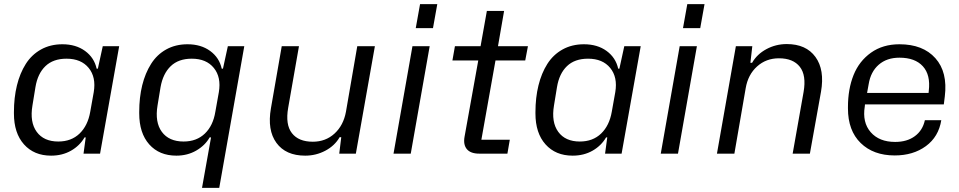

<svg xmlns="http://www.w3.org/2000/svg" viewBox="-20 -749 4676 936"><path d="M229 9.8Q146 9.8 96.9 -45.2Q47.9 -100.1 47.9 -195.8V-202.1Q47.9 -272.9 62.5 -332.5Q77.1 -392.1 105.7 -437.3Q134.3 -482.4 179.9 -507.8Q225.6 -533.2 284.2 -533.2Q350.1 -533.2 394.8 -500.5Q439.5 -467.8 451.2 -414.1H457L481 -523.9H561L467.8 0H387.2L397.9 -79.1H392.1Q368.7 -38.6 326.2 -14.4Q283.7 9.8 229 9.8ZM264.2 -59.1Q327.6 -59.1 367.9 -97.9Q408.2 -136.7 419.9 -204.1L437 -299.8Q449.2 -372.6 412.4 -417.7Q375.5 -462.9 304.2 -462.9Q239.3 -462.9 201.4 -426.5Q163.6 -390.1 152.8 -324.2L138.2 -234.9Q124.5 -153.8 158.9 -106.4Q193.4 -59.1 264.2 -59.1Z M964.8 167 1008.8 -79.1H1002Q979.5 -39.6 936.5 -14.9Q893.6 9.8 839.8 9.8Q756.3 9.8 707.5 -45.2Q658.7 -100.1 658.7 -196.8V-203.1Q658.7 -273.9 673.3 -333.3Q688 -392.6 716.6 -437.7Q745.1 -482.9 790.5 -508.1Q835.9 -533.2 894 -533.2Q960 -533.2 1004.6 -500.5Q1049.3 -467.8 1061 -414.1H1066.9L1090.8 -523.9H1170.9L1048.8 167ZM875 -59.1Q938.5 -59.1 978.8 -97.9Q1019 -136.7 1029.8 -204.1L1046.9 -299.8Q1059.1 -372.6 1022.5 -417.7Q985.8 -462.9 915 -462.9Q850.1 -462.9 812.3 -426.5Q774.4 -390.1 762.7 -324.2L748 -234.9Q734.4 -153.3 769 -106.2Q803.7 -59.1 875 -59.1Z M1467.8 9.8Q1373 9.8 1327.6 -52.5Q1282.2 -114.7 1300.8 -221.2L1353.5 -523.9H1437.5L1384.8 -223.1Q1370.6 -141.6 1403.1 -99.9Q1435.5 -58.1 1504.9 -58.1Q1567.4 -58.1 1610.8 -97.9Q1654.3 -137.7 1666.5 -204.1L1721.7 -523.9H1807.6L1714.8 0H1633.8L1643.6 -80.1H1635.7Q1611.8 -38.6 1566.2 -14.4Q1520.5 9.8 1467.8 9.8Z M2006.8 -611.8 2027.8 -729H2111.8L2090.8 -611.8ZM1898.4 0 1990.7 -523.9H2074.7L1982.4 0Z M2316.4 0Q2274.4 0 2256.1 -21.7Q2237.8 -43.5 2244.6 -82L2311.5 -454.1H2185.5L2197.8 -523.9H2322.8L2353.5 -695.8H2437.5L2407.7 -523.9H2553.7L2540.5 -454.1H2395.5L2326.7 -67.9H2465.3L2453.6 0Z M2771.5 9.8Q2688.5 9.8 2639.4 -45.2Q2590.3 -100.1 2590.3 -195.8V-202.1Q2590.3 -272.9 2605 -332.5Q2619.6 -392.1 2648.2 -437.3Q2676.8 -482.4 2722.4 -507.8Q2768.1 -533.2 2826.7 -533.2Q2892.6 -533.2 2937.3 -500.5Q2981.9 -467.8 2993.7 -414.1H2999.5L3023.4 -523.9H3103.5L3010.3 0H2929.7L2940.4 -79.1H2934.6Q2911.1 -38.6 2868.7 -14.4Q2826.2 9.8 2771.5 9.8ZM2806.6 -59.1Q2870.1 -59.1 2910.4 -97.9Q2950.7 -136.7 2962.4 -204.1L2979.5 -299.8Q2991.7 -372.6 2954.8 -417.7Q2918 -462.9 2846.7 -462.9Q2781.7 -462.9 2743.9 -426.5Q2706.1 -390.1 2695.3 -324.2L2680.7 -234.9Q2667 -153.8 2701.4 -106.4Q2735.8 -59.1 2806.6 -59.1Z M3309.6 -611.8 3330.6 -729H3414.6L3393.6 -611.8ZM3201.2 0 3293.5 -523.9H3377.4L3285.2 0Z M3475.1 0 3567.4 -523.9H3647.5L3638.2 -442.9H3646.5Q3670.4 -484.9 3716.3 -509.5Q3762.2 -534.2 3815.4 -534.2Q3909.7 -534.2 3955.3 -471.4Q4001 -408.7 3982.4 -301.8L3928.2 0H3844.2L3897.5 -300.8Q3911.6 -381.8 3879.2 -423.3Q3846.7 -464.8 3777.3 -464.8Q3714.8 -464.8 3670.7 -425Q3626.5 -385.3 3615.2 -318.8L3560.1 0Z M4341.8 8.8Q4237.8 8.8 4175.8 -51.8Q4113.8 -112.3 4113.8 -220.2V-227.1Q4113.8 -314.9 4141.1 -383.1Q4168.5 -451.2 4226.1 -492.2Q4283.7 -533.2 4364.7 -533.2Q4479.5 -533.2 4540 -465.3Q4600.6 -397.5 4585.9 -278.8L4581.1 -240.2H4196.8Q4196.8 -238.8 4196.3 -235.4Q4195.8 -231.9 4195.8 -230Q4183.1 -152.3 4224.6 -104.7Q4266.1 -57.1 4343.8 -57.1Q4401.9 -57.1 4439.9 -85.2Q4478 -113.3 4488.8 -163.1H4568.8Q4555.7 -82 4493.7 -36.6Q4431.6 8.8 4341.8 8.8ZM4214.8 -338.9 4207 -295.9H4506.8L4507.8 -306.2Q4517.1 -383.8 4479 -425.8Q4440.9 -467.8 4364.7 -467.8Q4303.2 -467.8 4263.9 -433.6Q4224.6 -399.4 4214.8 -338.9Z"/></svg>

Font: Hubot Sans
Style: Italic
Weight: 400
Italic angle: -10°
Designer: Deni Anggara
Foundry: GitHub
Version: Version 1.001;gftools[0.9.31]